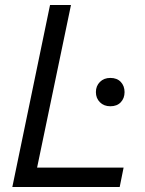

<svg xmlns="http://www.w3.org/2000/svg" viewBox="-20 -749 580 769"><path d="M29.4 0 180.4 -729H264.3L126.1 -65.9L116.4 -77.6H475L459.4 0ZM421.8 -323.4Q396.3 -323.4 380.2 -339.5Q364.1 -355.6 364.1 -380.1Q364.1 -404.7 380.2 -420.8Q396.3 -436.9 421.8 -436.9Q448.7 -436.9 463.8 -420.8Q478.9 -404.7 478.9 -380.1Q478.9 -355.6 463.8 -339.5Q448.7 -323.4 421.8 -323.4Z"/></svg>

Font: Mona Sans
Style: Italic
Weight: 200
Italic angle: -11.6951°
Designer: Deni Anggara
Foundry: GitHub
Version: Version 2.000